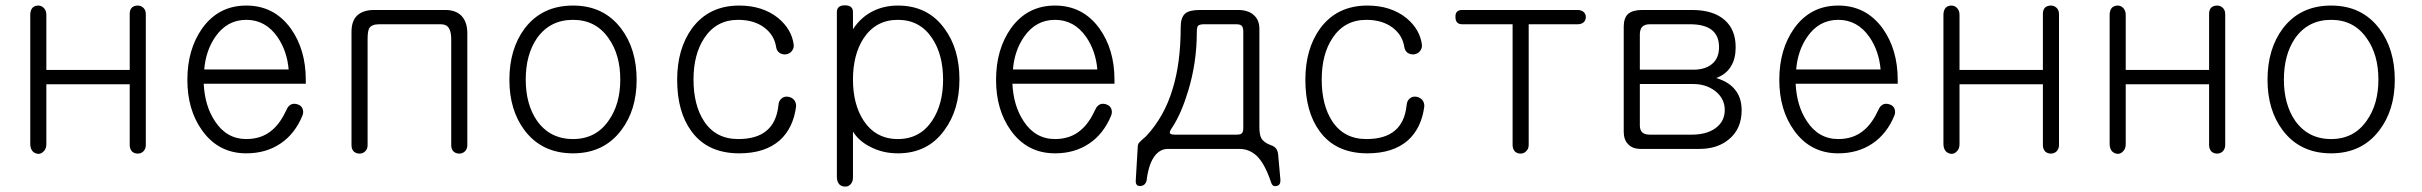

<svg xmlns="http://www.w3.org/2000/svg" viewBox="-20 -560 9109 722"><path d="M93.8 -503.9V-18.6Q93.8 -2 102.5 8.8Q111.3 17.6 124 18.6Q135.7 18.6 144.5 8.8Q154.3 -1 154.3 -17.6V-243.2H467.8V-14.6Q467.8 0 476.6 9.8Q485.4 17.6 498 17.6Q509.8 17.6 518.6 9.8Q528.3 0 528.3 -14.6V-506.8Q528.3 -522.5 518.6 -531.2Q509.8 -539.1 498 -539.1Q485.4 -539.1 476.6 -532.2Q467.8 -523.4 467.8 -508.8V-296.9H154.3V-503.9Q154.3 -520.5 144.5 -530.3Q135.7 -539.1 124 -539.1Q111.3 -539.1 102.5 -531.2Q93.8 -521.5 93.8 -503.9Z M1057.6 -147.5Q1034.2 -96.7 1003.9 -71.3Q964.8 -37.1 906.2 -37.1Q832 -37.1 788.1 -104.5Q750 -162.1 746.1 -245.1H1129.9V-259.8Q1129.9 -374 1073.2 -453.1Q1010.7 -539.1 906.2 -539.1Q801.8 -539.1 740.2 -453.1Q684.6 -374 684.6 -259.8Q684.6 -146.5 740.2 -69.3Q801.8 16.6 906.2 16.6Q980.5 16.6 1035.2 -20.5Q1088.9 -56.6 1117.2 -125Q1123 -139.6 1117.2 -152.3Q1112.3 -163.1 1100.6 -167Q1087.9 -171.9 1076.2 -168Q1063.5 -162.1 1057.6 -147.5ZM748 -298.8Q753.9 -370.1 790 -421.9Q834 -485.4 906.2 -485.4Q978.5 -485.4 1023.4 -420.9Q1059.6 -368.2 1065.4 -298.8Z M1386.7 -522.5Q1344.7 -522.5 1322.3 -501Q1301.8 -480.5 1301.8 -440.4V-13.7Q1301.8 1 1310.5 9.8Q1319.3 17.6 1332 17.6Q1343.8 17.6 1352.5 9.8Q1362.3 1 1362.3 -13.7V-412.1Q1362.3 -442.4 1368.2 -453.1Q1377 -468.8 1406.2 -468.8H1637.7Q1659.2 -468.8 1668 -454.1Q1676.8 -440.4 1676.8 -412.1V-13.7Q1676.8 1 1685.5 9.8Q1694.3 17.6 1707 17.6Q1718.8 17.6 1727.5 9.8Q1737.3 1 1737.3 -13.7V-435.5Q1737.3 -476.6 1715.8 -500Q1694.3 -522.5 1654.3 -522.5Z M2134.8 -539.1Q2018.6 -539.1 1953.1 -453.1Q1895.5 -376 1895.5 -259.8Q1895.5 -145.5 1953.1 -69.3Q2018.6 16.6 2134.8 16.6Q2250 16.6 2315.4 -69.3Q2374 -145.5 2374 -259.8Q2374 -376 2315.4 -453.1Q2250 -539.1 2134.8 -539.1ZM2134.8 -485.4Q2220.7 -485.4 2268.6 -416Q2312.5 -354.5 2312.5 -260.7Q2312.5 -168 2268.6 -106.4Q2220.7 -37.1 2134.8 -37.1Q2047.9 -37.1 1999 -106.4Q1957 -168 1957 -260.7Q1957 -354.5 1999 -416Q2047.9 -485.4 2134.8 -485.4Z M2759.8 -539.1Q2645.5 -539.1 2582 -453.1Q2526.4 -376 2526.4 -259.8Q2526.4 -139.6 2580.1 -66.4Q2640.6 16.6 2759.8 16.6Q2856.4 16.6 2912.1 -32.2Q2962.9 -78.1 2973.6 -159.2Q2974.6 -173.8 2965.8 -184.6Q2957 -194.3 2943.4 -196.3Q2929.7 -198.2 2919.9 -190.4Q2908.2 -181.6 2907.2 -164.1Q2900.4 -99.6 2862.3 -68.4Q2825.2 -37.1 2755.9 -37.1Q2671.9 -37.1 2627.9 -103.5Q2587.9 -164.1 2587.9 -260.7Q2587.9 -355.5 2627.9 -416Q2672.9 -485.4 2755.9 -485.4Q2815.4 -485.4 2854.5 -456.1Q2891.6 -427.7 2898.4 -383.8Q2900.4 -369.1 2911.1 -361.3Q2921.9 -354.5 2934.6 -355.5Q2948.2 -357.4 2956.1 -366.2Q2965.8 -377 2964.8 -390.6Q2958 -449.2 2906.2 -492.2Q2847.7 -539.1 2759.8 -539.1Z M3127 105.5Q3127 122.1 3135.7 132.8Q3144.5 141.6 3157.2 141.6Q3168.9 142.6 3177.7 133.8Q3187.5 124 3187.5 108.4V-65.4Q3208 -31.2 3249 -9.8Q3296.9 16.6 3356.4 16.6Q3468.8 16.6 3531.2 -70.3Q3587.9 -146.5 3587.9 -261.7Q3587.9 -377 3531.2 -453.1Q3468.8 -539.1 3356.4 -539.1Q3301.8 -539.1 3257.8 -515.6Q3215.8 -493.2 3187.5 -450.2V-514.6Q3187.5 -540 3157.2 -540Q3127 -540 3127 -514.6ZM3356.4 -485.4Q3439.5 -485.4 3485.4 -416Q3526.4 -354.5 3526.4 -260.7Q3526.4 -168 3485.4 -106.4Q3439.5 -37.1 3356.4 -37.1Q3273.4 -37.1 3227.5 -106.4Q3187.5 -168 3187.5 -260.7Q3187.5 -354.5 3227.5 -416Q3273.4 -485.4 3356.4 -485.4Z M4098.6 -147.5Q4075.2 -96.7 4044.9 -71.3Q4005.9 -37.1 3947.3 -37.1Q3873 -37.1 3829.1 -104.5Q3791 -162.1 3787.1 -245.1H4170.9V-259.8Q4170.9 -374 4114.3 -453.1Q4051.8 -539.1 3947.3 -539.1Q3842.8 -539.1 3781.2 -453.1Q3725.6 -374 3725.6 -259.8Q3725.6 -146.5 3781.2 -69.3Q3842.8 16.6 3947.3 16.6Q4021.5 16.6 4076.2 -20.5Q4129.9 -56.6 4158.2 -125Q4164.1 -139.6 4158.2 -152.3Q4153.3 -163.1 4141.6 -167Q4128.9 -171.9 4117.2 -168Q4104.5 -162.1 4098.6 -147.5ZM3789.1 -298.8Q3794.9 -370.1 3831.1 -421.9Q3875 -485.4 3947.3 -485.4Q4019.5 -485.4 4064.5 -420.9Q4100.6 -368.2 4106.4 -298.8Z M4627.9 -468.8Q4642.6 -468.8 4648.4 -463.9Q4655.3 -458 4655.3 -440.4V-78.1Q4655.3 -62.5 4648.4 -57.6Q4644.5 -53.7 4627.9 -53.7H4399.4Q4382.8 -53.7 4379.9 -58.6Q4376 -64.5 4389.6 -83Q4422.9 -134.8 4448.2 -218.8Q4480.5 -325.2 4480.5 -438.5Q4480.5 -457 4484.4 -461.9Q4489.3 -468.8 4507.8 -468.8ZM4492.2 -522.5Q4452.1 -522.5 4436.5 -508.8Q4419.9 -494.1 4419.9 -458Q4419.9 -323.2 4389.6 -225.6Q4358.4 -121.1 4290 -47.9L4273.4 -33.2Q4263.7 -24.4 4260.7 -19.5Q4257.8 -12.7 4257.8 2L4251 117.2Q4249 140.6 4268.6 139.6Q4288.1 137.7 4292 117.2Q4299.8 51.8 4326.2 21.5Q4345.7 0 4371.1 0H4640.6Q4678.7 0 4707 27.3Q4737.3 57.6 4759.8 126Q4764.6 142.6 4780.3 139.6Q4795.9 136.7 4794.9 116.2L4787.1 29.3Q4786.1 9.8 4780.3 1Q4773.4 -9.8 4757.8 -14.6Q4731.4 -24.4 4722.7 -41Q4715.8 -54.7 4715.8 -82V-452.1Q4715.8 -484.4 4695.3 -502.9Q4673.8 -522.5 4635.7 -522.5Z M5122.1 -539.1Q5007.8 -539.1 4944.3 -453.1Q4888.7 -376 4888.7 -259.8Q4888.7 -139.6 4942.4 -66.4Q5002.9 16.6 5122.1 16.6Q5218.8 16.6 5274.4 -32.2Q5325.2 -78.1 5335.9 -159.2Q5336.9 -173.8 5328.1 -184.6Q5319.3 -194.3 5305.7 -196.3Q5292 -198.2 5282.2 -190.4Q5270.5 -181.6 5269.5 -164.1Q5262.7 -99.6 5224.6 -68.4Q5187.5 -37.1 5118.2 -37.1Q5034.2 -37.1 4990.2 -103.5Q4950.2 -164.1 4950.2 -260.7Q4950.2 -355.5 4990.2 -416Q5035.2 -485.4 5118.2 -485.4Q5177.7 -485.4 5216.8 -456.1Q5253.9 -427.7 5260.7 -383.8Q5262.7 -369.1 5273.4 -361.3Q5284.2 -354.5 5296.9 -355.5Q5310.5 -357.4 5318.4 -366.2Q5328.1 -377 5327.1 -390.6Q5320.3 -449.2 5268.6 -492.2Q5210 -539.1 5122.1 -539.1Z M5912.1 -522.5H5478.5Q5452.1 -522.5 5453.1 -496.1Q5453.1 -468.8 5478.5 -468.8H5668V-14.6Q5668 0 5676.8 9.8Q5685.5 17.6 5698.2 17.6Q5710 17.6 5718.8 8.8Q5728.5 0 5728.5 -14.6V-468.8H5913.1Q5927.7 -468.8 5936.5 -477.5Q5943.4 -485.4 5943.4 -496.1Q5943.4 -506.8 5935.5 -514.6Q5926.8 -522.5 5912.1 -522.5Z M6155.3 -522.5Q6120.1 -522.5 6102.5 -507.8Q6085.9 -492.2 6085.9 -460V-64.5Q6085.9 -35.2 6101.6 -18.6Q6118.2 0 6149.4 0H6370.1Q6438.5 0 6481.4 -36.1Q6529.3 -75.2 6529.3 -145.5Q6529.3 -194.3 6502.9 -224.6Q6479.5 -252.9 6433.6 -266.6Q6472.7 -281.2 6490.2 -312.5Q6506.8 -339.8 6506.8 -382.8Q6506.8 -448.2 6465.8 -484.4Q6422.9 -522.5 6342.8 -522.5ZM6146.5 -244.1H6346.7Q6395.5 -244.1 6429.7 -217.8Q6465.8 -189.5 6465.8 -146.5Q6465.8 -102.5 6429.7 -77.1Q6396.5 -53.7 6341.8 -53.7H6183.6Q6163.1 -53.7 6154.3 -63.5Q6146.5 -72.3 6146.5 -88.9ZM6146.5 -297.9V-429.7Q6146.5 -448.2 6154.3 -458Q6164.1 -468.8 6183.6 -468.8H6335Q6389.6 -468.8 6417 -447.3Q6444.3 -425.8 6444.3 -382.8Q6444.3 -341.8 6418.9 -320.3Q6393.6 -297.9 6346.7 -297.9Z M7043.9 -147.5Q7020.5 -96.7 6990.2 -71.3Q6951.2 -37.1 6892.6 -37.1Q6818.4 -37.1 6774.4 -104.5Q6736.3 -162.1 6732.4 -245.1H7116.2V-259.8Q7116.2 -374 7059.6 -453.1Q6997.1 -539.1 6892.6 -539.1Q6788.1 -539.1 6726.6 -453.1Q6670.9 -374 6670.9 -259.8Q6670.9 -146.5 6726.6 -69.3Q6788.1 16.6 6892.6 16.6Q6966.8 16.6 7021.5 -20.5Q7075.2 -56.6 7103.5 -125Q7109.4 -139.6 7103.5 -152.3Q7098.6 -163.1 7086.9 -167Q7074.2 -171.9 7062.5 -168Q7049.8 -162.1 7043.9 -147.5ZM6734.4 -298.8Q6740.2 -370.1 6776.4 -421.9Q6820.3 -485.4 6892.6 -485.4Q6964.8 -485.4 7009.8 -420.9Q7045.9 -368.2 7051.8 -298.8Z M7288.1 -503.9V-18.6Q7288.1 -2 7296.9 8.8Q7305.7 17.6 7318.4 18.6Q7330.1 18.6 7338.9 8.8Q7348.6 -1 7348.6 -17.6V-243.2H7662.1V-14.6Q7662.1 0 7670.9 9.8Q7679.7 17.6 7692.4 17.6Q7704.1 17.6 7712.9 9.8Q7722.7 0 7722.7 -14.6V-506.8Q7722.7 -522.5 7712.9 -531.2Q7704.1 -539.1 7692.4 -539.1Q7679.7 -539.1 7670.9 -532.2Q7662.1 -523.4 7662.1 -508.8V-296.9H7348.6V-503.9Q7348.6 -520.5 7338.9 -530.3Q7330.1 -539.1 7318.4 -539.1Q7305.7 -539.1 7296.9 -531.2Q7288.1 -521.5 7288.1 -503.9Z M7913.1 -503.9V-18.6Q7913.1 -2 7921.9 8.8Q7930.7 17.6 7943.4 18.6Q7955.1 18.6 7963.9 8.8Q7973.6 -1 7973.6 -17.6V-243.2H8287.1V-14.6Q8287.1 0 8295.9 9.8Q8304.7 17.6 8317.4 17.6Q8329.1 17.6 8337.9 9.8Q8347.7 0 8347.7 -14.6V-506.8Q8347.7 -522.5 8337.9 -531.2Q8329.1 -539.1 8317.4 -539.1Q8304.7 -539.1 8295.9 -532.2Q8287.1 -523.4 8287.1 -508.8V-296.9H7973.6V-503.9Q7973.6 -520.5 7963.9 -530.3Q7955.1 -539.1 7943.4 -539.1Q7930.7 -539.1 7921.9 -531.2Q7913.1 -521.5 7913.1 -503.9Z M8746.1 -539.1Q8629.9 -539.1 8564.5 -453.1Q8506.8 -376 8506.8 -259.8Q8506.8 -145.5 8564.5 -69.3Q8629.9 16.6 8746.1 16.6Q8861.3 16.6 8926.8 -69.3Q8985.4 -145.5 8985.4 -259.8Q8985.4 -376 8926.8 -453.1Q8861.3 -539.1 8746.1 -539.1ZM8746.1 -485.4Q8832 -485.4 8879.9 -416Q8923.8 -354.5 8923.8 -260.7Q8923.8 -168 8879.9 -106.4Q8832 -37.1 8746.1 -37.1Q8659.2 -37.1 8610.4 -106.4Q8568.4 -168 8568.4 -260.7Q8568.4 -354.5 8610.4 -416Q8659.2 -485.4 8746.1 -485.4Z"/></svg>

Font: Gulim
Style: Regular
Weight: 400
Version: Version 2.21